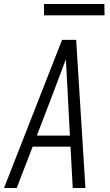

<svg xmlns="http://www.w3.org/2000/svg" viewBox="-28 -933 548 953"><path d="M-8 0 280 -735H350L396 0H333L322 -205H134L55 0ZM319 -260 307 -490Q305 -527 303 -564.5Q301 -602 299 -639Q285 -602 271 -564.5Q257 -527 243 -490L155 -260ZM191 -857 190 -913H490L491 -857Z"/></svg>

Font: Iosevka SS18 Light
Style: Italic
Weight: 300
Italic angle: -9°
Monospace: yes
Designer: Belleve Invis
Foundry: Belleve Invis
Version: Version 25.1.1; ttfautohint (v1.8.4)